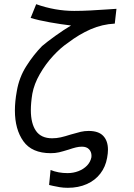

<svg xmlns="http://www.w3.org/2000/svg" viewBox="-20 -727 640 915"><path d="M302 98Q329.5 98 354 88.5Q378.5 79 394.8 62Q411 45 415.5 23Q416 20.5 416 15.5Q416 -3.5 404.2 -15.8Q392.5 -28 370.5 -28Q356.5 -28 342 -24.5Q327.5 -21 307 -14Q279.5 -5.5 261.5 -1.2Q243.5 3 222 3Q132 3 91.5 -53.8Q51 -110.5 51 -200.5Q51 -243 60 -292Q71 -358 105.8 -412.5Q140.5 -467 180.5 -507.5Q204.5 -528 244.2 -556.5Q284 -585 318.5 -605.5Q271.5 -611 218 -620.5Q164.5 -630 126 -641.5L152.5 -707Q242.5 -675 333.5 -675Q369.5 -675 411.5 -677.2Q453.5 -679.5 490 -682L535 -685Q533.5 -671 532.5 -663Q531.5 -655 531 -650.5Q529 -638 527 -614.5Q467 -611.5 412 -587.5Q357 -563.5 304 -523Q269 -499.5 233 -460.5Q197 -421.5 169.8 -374Q142.5 -326.5 134 -280Q127 -236.5 127 -202Q127 -138.5 151.5 -103.2Q176 -68 228.5 -68Q249.5 -68 269.5 -72.5Q289.5 -77 317.5 -86Q346 -94.5 364.5 -98.8Q383 -103 402.5 -103Q450 -103 472.2 -79.2Q494.5 -55.5 494.5 -13.5Q494.5 3.5 490.5 25Q483 68 458.2 100.2Q433.5 132.5 393.8 150.2Q354 168 303 168Q282 168 264.2 165Q246.5 162 232.5 158.8Q218.5 155.5 214 154.5L221 83Q257.5 98 302 98Z"/></svg>

Font: JuliaMono Italic
Style: Regular
Weight: 400
Italic angle: -9°
Monospace: yes
Designer: cormullion
Foundry: corm
Version: Version 0.049; ttfautohint (v1.8.4)